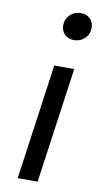

<svg xmlns="http://www.w3.org/2000/svg" viewBox="-89 -821 457 863"><g transform="rotate(10 139.5 -390.0)"><path d="M148 0H57L131 -527H222ZM139 -712Q139 -741 159 -760.5Q179 -780 208 -780Q235 -780 251 -764Q267 -748 267 -723Q267 -694 247 -674.5Q227 -655 198 -655Q171 -655 155 -671.5Q139 -688 139 -712Z"/></g></svg>

Font: Fira Sans
Style: Italic
Weight: 400
Italic angle: -8°
Designer: bBox Type GmbH & Carrois Corporate GbR & Edenspiekermann AG
Foundry: bBox Type GmbH & Carrois Corporate GbR & Edenspiekermann AG
Version: Version 4.301